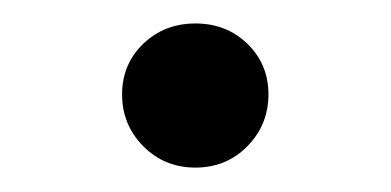

<svg xmlns="http://www.w3.org/2000/svg" viewBox="-20 -136 330 162"><path d="M83 -56.3Q83 -30.8 100.8 -12.7Q118.7 5.4 144.9 5.4Q171.1 5.4 188.8 -12.7Q206.5 -30.8 206.5 -56.3Q206.5 -81.8 188.8 -99Q171.1 -116.2 144.9 -116.2Q118.7 -116.2 100.8 -99Q83 -81.8 83 -56.3Z"/></svg>

Font: Estedad-FD-VF Thin
Style: Regular
Weight: 100
Designer: Amin Abedi
Version: Version 5.0